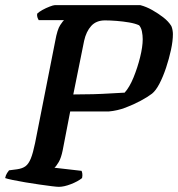

<svg xmlns="http://www.w3.org/2000/svg" viewBox="-31 -724 690 744"><path d="M197 0Q190 0 169.5 -2.5Q149 -5 121.5 -9Q94 -13 67 -17.5Q40 -22 18.5 -26.5Q-3 -31 -11 -34Q-9 -45 -3.5 -53.5Q2 -62 4 -64L35 -68Q56 -71 68 -80Q80 -89 88.5 -110Q97 -131 105 -170L183 -565Q191 -610 202.5 -627Q214 -644 217 -646H119Q116 -651 114 -657Q112 -663 113 -671Q120 -678 133.5 -685.5Q147 -693 161.5 -698.5Q176 -704 181 -704H513Q536 -698 559 -685Q582 -672 602 -656.5Q622 -641 633 -623Q636 -616 637.5 -607.5Q639 -599 639 -592Q639 -565 631.5 -530.5Q624 -496 612.5 -461.5Q601 -427 587 -400Q573 -373 558 -361Q541 -348 514 -333.5Q487 -319 455.5 -307Q424 -295 390 -292H241L212 -142Q206 -112 196.5 -96Q187 -80 180 -74L285 -62Q287 -58 288 -51Q289 -44 287 -34Q271 -21 244 -10.5Q217 0 197 0ZM253 -358Q293 -358 329.5 -359Q366 -360 397 -362Q428 -364 452 -365Q471 -386 486.5 -424Q502 -462 512 -502.5Q522 -543 522 -572Q522 -587 519 -602Q516 -617 508 -626Q493 -633 469.5 -637Q446 -641 421 -643Q396 -645 376 -645Q342 -645 322.5 -623.5Q303 -602 295 -566Z"/></svg>

Font: Texturina Medium 12pt SemiBold
Style: Italic
Weight: 600
Italic angle: -11°
Version: Version 1.002